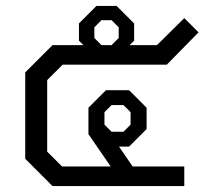

<svg xmlns="http://www.w3.org/2000/svg" viewBox="-20 -627 694 647"><path d="M427 -66H601V0H157L65 -92V-383L157 -475H261L246 -490V-548L305 -607H373L432 -548V-490L417 -475H509L601 -566L649 -518L542 -409H191L139 -357V-116L189 -66H353L278 -175V-264L337 -323H415L474 -264V-192L415 -133H381ZM298 -499 322 -475H356L380 -499V-535L356 -559H322L298 -535ZM356 -183H396L420 -207V-249L396 -273H356L332 -249V-207Z"/></svg>

Font: Chakra Petch
Style: Regular
Weight: 400
Designer: Katatrad Aksorn Co.,Ltd.
Foundry: Cadson Demak Co.,Ltd.
Version: Version 1.000; ttfautohint (v1.6)